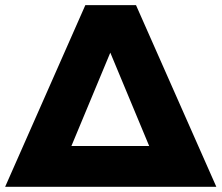

<svg xmlns="http://www.w3.org/2000/svg" viewBox="-34 -720 854 740"><path d="M-14.2 0 294.9 -700.2H490.2L799.8 0ZM241.2 -157.2H541L391.1 -517.1Z"/></svg>

Font: Montserrat ExtraBold
Style: Regular
Weight: 800
Designer: Julieta Ulanovsky
Foundry: Julieta Ulanovsky
Version: Version 9.000